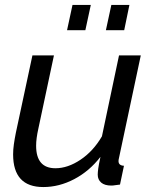

<svg xmlns="http://www.w3.org/2000/svg" viewBox="-20 -746 617 776"><path d="M155 10Q33 10 33 -122Q33 -141 36 -162.5Q39 -184 44 -209L111 -522H198L135 -226Q126 -186 126 -157Q126 -66 204 -66Q254 -66 305.5 -100.5Q357 -135 392 -195L461 -522H549L461 -108Q460 -104 459.5 -101Q459 -98 459 -95Q459 -77 481 -76L465 0Q454 1 445.5 2.5Q437 4 430 4Q403 4 389 -8Q375 -20 375 -40Q375 -49 377 -64.5Q379 -80 386 -112Q341 -54 280 -22Q219 10 155 10ZM251 -624 273 -726H347L325 -624ZM408 -624 430 -726H503L482 -624Z"/></svg>

Font: Raleway Medium
Style: Italic
Weight: 500
Italic angle: -12°
Designer: Matt McInerney, Pablo Impallari, Rodrigo Fuenzalida
Foundry: Matt McInerney, Pablo Impallari, Rodrigo Fuenzalida
Version: Version 4.026